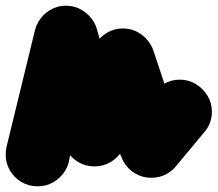

<svg xmlns="http://www.w3.org/2000/svg" viewBox="-82 -553 765 675"><path d="M-62 -10Q-62 21 -47 46.5Q-32 72 -6.5 87Q19 102 50 102Q81 102 106.5 87Q132 72 147.5 46.5Q163 21 163 -10Q163 -41 147.5 -66.5Q132 -92 106.5 -107.5Q81 -123 50 -123Q19 -123 -6.5 -107.5Q-32 -92 -47 -66.5Q-62 -41 -62 -10Z M-59 -37 159 17 259 -393 41 -447Z M38 -420Q38 -389 53 -363.5Q68 -338 93.5 -323Q119 -308 150 -308Q181 -308 206.5 -323Q232 -338 247.5 -363.5Q263 -389 263 -420Q263 -451 247.5 -476.5Q232 -502 206.5 -517.5Q181 -533 150 -533Q119 -533 93.5 -517.5Q68 -502 53 -476.5Q38 -451 38 -420Z M258 -452 42 -388 142 -48 358 -112Z M138 -80Q138 -49 153 -23.5Q168 2 193.5 17Q219 32 250 32Q281 32 306.5 17Q332 2 347.5 -23.5Q363 -49 363 -80Q363 -111 347.5 -136.5Q332 -162 306.5 -177.5Q281 -193 250 -193Q219 -193 193.5 -177.5Q168 -162 153 -136.5Q138 -111 138 -80Z M145 -120 355 -40 455 -300 245 -380Z M238 -340Q238 -309 253 -283.5Q268 -258 293.5 -243Q319 -228 350 -228Q381 -228 406.5 -243Q432 -258 447.5 -283.5Q463 -309 463 -340Q463 -371 447.5 -396.5Q432 -422 406.5 -437.5Q381 -453 350 -453Q319 -453 293.5 -437.5Q268 -422 253 -396.5Q238 -371 238 -340Z M457 -376 243 -304 343 -4 557 -76Z M338 -40Q338 -9 353 16.5Q368 42 393.5 57Q419 72 450 72Q481 72 506.5 57Q532 42 547.5 16.5Q563 -9 563 -40Q563 -71 547.5 -96.5Q532 -122 506.5 -137.5Q481 -153 450 -153Q419 -153 393.5 -137.5Q368 -122 353 -96.5Q338 -71 338 -40Z M364 -112 536 32 636 -88 464 -232Z M438 -160Q438 -129 453 -103.5Q468 -78 493.5 -63Q519 -48 550 -48Q581 -48 606.5 -63Q632 -78 647.5 -103.5Q663 -129 663 -160Q663 -191 647.5 -216.5Q632 -242 606.5 -257.5Q581 -273 550 -273Q519 -273 493.5 -257.5Q468 -242 453 -216.5Q438 -191 438 -160Z"/></svg>

Font: Linefont Black
Style: Regular
Weight: 900
Monospace: yes
Version: Version 3.002;gftools[0.9.33]